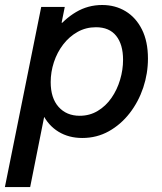

<svg xmlns="http://www.w3.org/2000/svg" viewBox="-49 -547 653 772"><path d="M-29.3 205.1 116.7 -519H211.4L198.7 -455.6H216.3L183.1 -414.6L127.4 -134.8L145 -76.2H128.4L72.3 205.1ZM281.7 7.8Q227.5 7.8 186.3 -17.3Q145 -42.5 122.3 -88.9Q99.6 -135.3 99.6 -200.2Q99.6 -259.8 118.7 -317.9Q137.7 -376 173.3 -423.1Q209 -470.2 256.8 -498.5Q304.7 -526.9 361.8 -526.9Q414.6 -526.9 456.1 -501.7Q497.6 -476.6 521.7 -428.5Q545.9 -380.4 545.9 -311.5Q545.9 -251.5 526.9 -194.6Q507.8 -137.7 472.4 -92Q437 -46.4 388.7 -19.3Q340.3 7.8 281.7 7.8ZM271.5 -81.5Q311.5 -81.5 344 -101.1Q376.5 -120.6 399.2 -153.3Q421.9 -186 433.8 -226.1Q445.8 -266.1 445.8 -306.6Q445.8 -368.2 418.2 -402.8Q390.6 -437.5 336.9 -437.5Q296.4 -437.5 262.9 -418.7Q229.5 -399.9 205.1 -368.2Q180.7 -336.4 167.7 -296.9Q154.8 -257.3 154.8 -216.8Q154.8 -152.8 186.5 -117.2Q218.3 -81.5 271.5 -81.5Z"/></svg>

Font: Reddit Sans Medium
Style: Italic
Weight: 500
Italic angle: -11.25°
Designer: Stephen Hutchings
Version: Version 1.013